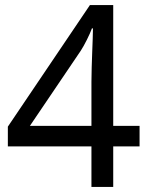

<svg xmlns="http://www.w3.org/2000/svg" viewBox="-20 -738 591 758"><path d="M341 -160H11V-238L335 -718H427V-241H531V-160H427V0H341ZM341 -241V-415Q341 -442 342 -472Q343 -502 344 -531Q345 -560 346 -585Q347 -610 347 -626H343Q336 -607 323 -581Q310 -555 299 -538L98 -241Z"/></svg>

Font: lbangla05
Style: Book
Weight: 400
Designer: Jelle Bosma - Monotype Design Team
Foundry: Monotype Imaging Inc.
Version: Version 2.003